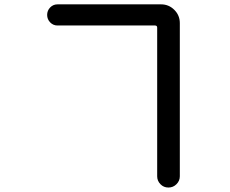

<svg xmlns="http://www.w3.org/2000/svg" viewBox="-20 -797 1040 869"><path d="M691.4 -671.9Q691.4 -681.6 681.6 -681.6H240.2Q220.7 -681.6 207 -695.8Q193.4 -710 193.4 -729.5Q193.4 -749 207 -763.2Q220.7 -777.3 240.2 -777.3H709Q744.1 -777.3 769 -752.4Q793.9 -727.5 793.9 -692.4V1Q793.9 21.5 778.8 36.6Q763.7 51.8 742.2 51.8Q720.7 51.8 706.1 36.6Q691.4 21.5 691.4 1Z"/></svg>

Font: Gen Jyuu GothicX Medium
Style: Regular
Weight: 500
Designer: Ryoko NISHIZUKA (kana &amp; ideographs); Paul D. Hunt (Latin, Greek &amp; Cyrillic); Wenlong ZHANG (bopomofo); Sandoll C
Version: Version 1.058.20140828